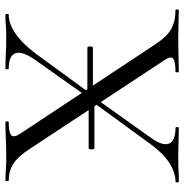

<svg xmlns="http://www.w3.org/2000/svg" viewBox="-6 -658 665 692"><g transform="rotate(-90 326.0 -312.5)"><path d="M317.6 -329.6H499.8Q502.8 -329.6 503.7 -324.6Q504.6 -319.6 503.7 -314.6Q502.8 -309.6 499.8 -309.6H317.6ZM317.6 -304.2H136.8Q134.6 -304.2 133.6 -309.6Q132.6 -315 133.6 -320Q134.6 -325 136.8 -325H317.6ZM412.8 0Q410.6 0 410.6 -6Q410.6 -12 412.8 -12Q449.4 -12 459.9 -20.3Q470.4 -28.6 455.2 -51L133 -540.2Q106.6 -580.2 80.9 -596.6Q55.2 -613 20.8 -613Q18.6 -613 18.6 -619Q18.6 -625 20.8 -625Q39.2 -625 59.3 -623.5Q79.4 -622 97 -622Q137.6 -622 171.7 -623.5Q205.8 -625 231.4 -625Q234.2 -625 234.2 -619Q234.2 -613 231.4 -613Q194.8 -613 184.6 -604.4Q174.4 -595.8 188.8 -573L513 -83Q538.8 -43.6 566.4 -27.8Q594 -12 635.2 -12Q637.4 -12 637.4 -6Q637.4 0 635.2 0Q614.8 0 590.3 -1Q565.8 -2 539 -2Q499.2 -2 469.2 -1Q439.2 0 412.8 0ZM17 0Q14 0 14 -6Q14 -12 17 -12Q50 -12 84.9 -34.6Q119.8 -57.2 152.6 -102.8L303.6 -309.6L316 -298.8L175.4 -101.6Q144.6 -58.6 154 -35.3Q163.4 -12 210.8 -12Q213.6 -12 213.6 -6Q213.6 0 210.8 0Q184.2 0 160.2 -1Q136.2 -2 96.4 -2Q70.8 -2 55.3 -1Q39.8 0 17 0ZM331.8 -315.2 319.4 -325.2 454.4 -516Q487.6 -563.2 479.8 -588.1Q472 -613 424.6 -613Q421.8 -613 421.8 -619Q421.8 -625 424.6 -625Q451.2 -625 475.6 -623.5Q500 -622 539 -622Q564.8 -622 580.3 -623.5Q595.8 -625 618.4 -625Q621.4 -625 621.4 -619Q621.4 -613 618.4 -613Q585.4 -613 549.3 -587.9Q513.2 -562.8 477 -514Z"/></g></svg>

Font: Cormorant Garamond Light
Style: Regular
Weight: 300
Designer: Christian Thalmann (Catharsis Fonts)
Foundry: Catharsis Fonts
Version: Version 4.001